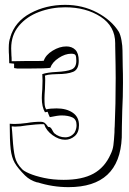

<svg xmlns="http://www.w3.org/2000/svg" viewBox="-20 -739 532 790"><path d="M42 -229Q61 -229 91 -233Q119 -238 148 -238Q157 -238 163 -234Q169 -230 178 -217Q185 -217 188.5 -213.5Q192 -210 195.5 -203Q199 -196 203 -191Q223 -174 248 -174Q273 -174 288 -195L287 -194Q295 -208 295 -224Q295 -248 277.5 -256Q260 -264 233 -264Q218 -264 185 -257Q180 -267 176 -279L165 -277Q152 -299 152 -336Q152 -348 154 -372L155 -407Q155 -423 154 -434Q174 -441 213 -443Q254 -445 274 -453Q294 -461 294 -489Q294 -505 291 -511.5Q288 -518 273 -518Q248 -518 221.5 -500.5Q195 -483 187 -460Q170 -457 99 -457H51L38 -459V-477L18 -479L17 -513Q16 -521 16 -541Q16 -571 23 -586L22 -585Q41 -650 105 -684.5Q169 -719 248 -719Q320 -719 379.5 -687.5Q439 -656 469 -608Q476 -595 480 -572.5Q484 -550 484 -531L485 -464Q486 -441 486 -399Q486 -341 483 -284Q481 -208 481 -173Q472 31 262 31Q196 31 134 11V12Q103 3 83 -17Q53 -47 40.5 -69Q28 -91 24 -124.5Q20 -158 20 -230Q28 -229 42 -229ZM435 -104Q444 -122 446.5 -141Q449 -160 451 -194Q451 -211 452 -220Q456 -307 456 -418Q456 -461 454 -551V-561Q454 -631 394 -670Q334 -709 248 -709Q192 -709 141 -690Q90 -671 58 -633Q26 -595 26 -540L27 -511Q28 -504 28 -489V-487L87 -488H131Q155 -488 160 -489Q168 -513 196.5 -530.5Q225 -548 253 -548Q276 -548 290 -534Q304 -520 304 -489Q304 -453 281 -443.5Q258 -434 215 -434Q211 -434 193.5 -433Q176 -432 165 -428V-427Q166 -420 166 -409L165 -373Q163 -347 163 -335Q163 -317 164 -307Q165 -297 170 -289Q187 -293 213 -293Q253 -293 279 -275.5Q305 -258 305 -224Q305 -194 287.5 -179Q270 -164 248 -164Q222 -164 196 -183Q170 -202 162 -227L160 -228H147Q135 -228 90 -223Q62 -218 41 -218L30 -219L28 -218Q30 -202 32 -170Q35 -121 41.5 -93.5Q48 -66 70 -44Q76 -36 100 -25.5Q124 -15 161 -7Q198 1 242 1Q318 1 364.5 -24.5Q411 -50 435 -104Z"/></svg>

Font: Londrina Shadow
Style: Regular
Weight: 400
Designer: Marcelo Magalhaes
Foundry: Marcelo Magalhães
Version: Version 1.002